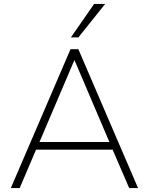

<svg xmlns="http://www.w3.org/2000/svg" viewBox="-20 -955 756 975"><path d="M35 0 338 -705H378L681 0H636L548 -204L575 -195H139L167 -204L80 0ZM357 -648 178 -228 156 -234H558L538 -228L359 -648ZM340 -765 458 -935H514L378 -765Z"/></svg>

Font: Nunito Sans 12pt ExtraLight
Style: Regular
Weight: 200
Version: Version 3.101;gftools[0.9.27]